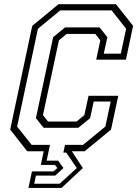

<svg xmlns="http://www.w3.org/2000/svg" viewBox="-20 -720 654 914"><path d="M115.5 174.5 132 96H234.5L253 80L241.5 65H174.5L188 0H109.5L28.5 -103L133.5 -597L258.5 -700H532L613.5 -597L579.5 -436H438L457.5 -528L433.5 -558.5H297.5L260.5 -528L184.5 -172L208.5 -141.5H344.5L381.5 -172L401.5 -264H543L508.5 -103L383 0H322L374.5 80L273 174.5ZM143 154.5H264L345.5 80L295.5 6.5H281.5L289.5 -30.5H375.5L481.5 -117.5L507 -236.5H426L409 -157.5L352.5 -111.5H188L151 -157.5L233 -543L289.5 -589.5H454L491 -543L474 -464.5H555L580.5 -583L511.5 -670.5H266.5L160.5 -583L61.5 -117.5L130.5 -30.5H218L202 45H257L282 80L242.5 116H151Z"/></svg>

Font: Tourney Thin Light
Style: Italic
Weight: 300
Italic angle: -12°
Version: Version 1.015